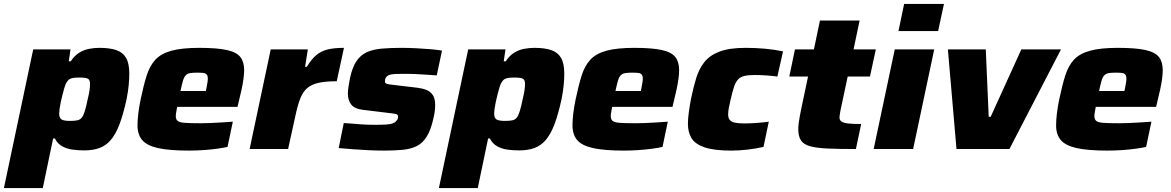

<svg xmlns="http://www.w3.org/2000/svg" viewBox="-52 -763 5994 983"><path d="M-32 200 118 -510H309L300 -449H310Q330 -479 354 -493.5Q378 -508 404.5 -513Q431 -518 457 -518Q510 -518 543.5 -506.5Q577 -495 593.5 -466.5Q610 -438 610 -386Q610 -361 607 -328Q604 -295 596 -255Q579 -177 559.5 -126Q540 -75 515 -46Q490 -17 456.5 -5Q423 7 380 7Q348 7 319 3Q290 -1 266.5 -14Q243 -27 229 -54H220L167 200ZM306 -144Q330 -144 344 -147Q358 -150 366.5 -160.5Q375 -171 382 -193.5Q389 -216 397 -255Q404 -283 406.5 -301.5Q409 -320 409 -333Q409 -348 403.5 -355Q398 -362 385.5 -364Q373 -366 352 -366Q332 -366 319.5 -363.5Q307 -361 299 -354Q291 -347 285 -334Q281 -325 276.5 -309.5Q272 -294 267.5 -276Q263 -258 259 -239.5Q255 -221 253 -206Q251 -191 251 -182Q251 -159 263 -151.5Q275 -144 306 -144Z M915 8Q814 8 756.5 -5Q699 -18 675.5 -46.5Q652 -75 652 -121Q652 -148 656 -181.5Q660 -215 668 -254Q683 -326 699 -376.5Q715 -427 744 -458Q773 -489 826.5 -503.5Q880 -518 968 -518Q1059 -518 1109 -507Q1159 -496 1178.5 -471Q1198 -446 1198 -404Q1198 -385 1194.5 -359Q1191 -333 1185 -305.5Q1179 -278 1173 -254L1164 -216H855Q853 -203 850.5 -190Q848 -177 848 -169Q848 -152 857.5 -144Q867 -136 894.5 -134Q922 -132 975 -132Q995 -132 1022 -133Q1049 -134 1080 -136Q1111 -138 1140 -140L1113 -11Q1092 -6 1059 -1.5Q1026 3 988.5 5.5Q951 8 915 8ZM872 -297H1002L1005 -312Q1008 -329 1010 -340Q1012 -351 1012 -360Q1012 -374 1006.5 -381Q1001 -388 989 -389.5Q977 -391 958 -391Q934 -391 920.5 -388.5Q907 -386 898.5 -377Q890 -368 884.5 -349Q879 -330 872 -297Z M1226 0 1334 -510H1524L1510 -421H1519Q1543 -461 1568 -481.5Q1593 -502 1626.5 -510Q1660 -518 1709 -518L1672 -347Q1616 -347 1579.5 -339Q1543 -331 1521 -312Q1499 -293 1485.5 -259Q1472 -225 1461 -173L1423 0Z M1914 8Q1877 8 1835 6Q1793 4 1753 1Q1713 -2 1682 -5L1708 -133Q1730 -132 1752 -130Q1774 -128 1794.5 -126.5Q1815 -125 1833 -124.5Q1851 -124 1866 -124Q1904 -124 1926 -125.5Q1948 -127 1959.5 -131.5Q1971 -136 1977 -144Q1982 -148 1984 -154Q1986 -160 1986 -166Q1986 -176 1975.5 -179Q1965 -182 1935 -185L1804 -201Q1763 -206 1746 -228Q1729 -250 1729 -284Q1729 -300 1732.5 -321Q1736 -342 1740 -364Q1752 -419 1773 -450Q1794 -481 1825.5 -495.5Q1857 -510 1901.5 -514Q1946 -518 2003 -518Q2040 -518 2079.5 -516Q2119 -514 2153.5 -511Q2188 -508 2211 -504L2184 -377Q2154 -379 2125 -381Q2096 -383 2072.5 -384Q2049 -385 2035 -385Q2002 -385 1980.5 -384.5Q1959 -384 1946.5 -381Q1934 -378 1927 -370Q1923 -366 1921 -360Q1919 -354 1919 -346Q1919 -337 1927.5 -334Q1936 -331 1965 -328L2083 -314Q2109 -311 2130 -303Q2151 -295 2163.5 -277Q2176 -259 2176 -225Q2176 -212 2174 -194.5Q2172 -177 2167 -157Q2154 -98 2133 -64Q2112 -30 2081.5 -15Q2051 0 2009.5 4Q1968 8 1914 8Z M2195 200 2345 -510H2536L2527 -449H2537Q2557 -479 2581 -493.5Q2605 -508 2631.5 -513Q2658 -518 2684 -518Q2737 -518 2770.5 -506.5Q2804 -495 2820.5 -466.5Q2837 -438 2837 -386Q2837 -361 2834 -328Q2831 -295 2823 -255Q2806 -177 2786.5 -126Q2767 -75 2742 -46Q2717 -17 2683.5 -5Q2650 7 2607 7Q2575 7 2546 3Q2517 -1 2493.5 -14Q2470 -27 2456 -54H2447L2394 200ZM2533 -144Q2557 -144 2571 -147Q2585 -150 2593.5 -160.5Q2602 -171 2609 -193.5Q2616 -216 2624 -255Q2631 -283 2633.5 -301.5Q2636 -320 2636 -333Q2636 -348 2630.5 -355Q2625 -362 2612.5 -364Q2600 -366 2579 -366Q2559 -366 2546.5 -363.5Q2534 -361 2526 -354Q2518 -347 2512 -334Q2508 -325 2503.5 -309.5Q2499 -294 2494.5 -276Q2490 -258 2486 -239.5Q2482 -221 2480 -206Q2478 -191 2478 -182Q2478 -159 2490 -151.5Q2502 -144 2533 -144Z M3142 8Q3041 8 2983.5 -5Q2926 -18 2902.5 -46.5Q2879 -75 2879 -121Q2879 -148 2883 -181.5Q2887 -215 2895 -254Q2910 -326 2926 -376.5Q2942 -427 2971 -458Q3000 -489 3053.5 -503.5Q3107 -518 3195 -518Q3286 -518 3336 -507Q3386 -496 3405.5 -471Q3425 -446 3425 -404Q3425 -385 3421.5 -359Q3418 -333 3412 -305.5Q3406 -278 3400 -254L3391 -216H3082Q3080 -203 3077.5 -190Q3075 -177 3075 -169Q3075 -152 3084.5 -144Q3094 -136 3121.5 -134Q3149 -132 3202 -132Q3222 -132 3249 -133Q3276 -134 3307 -136Q3338 -138 3367 -140L3340 -11Q3319 -6 3286 -1.5Q3253 3 3215.5 5.5Q3178 8 3142 8ZM3099 -297H3229L3232 -312Q3235 -329 3237 -340Q3239 -351 3239 -360Q3239 -374 3233.5 -381Q3228 -388 3216 -389.5Q3204 -391 3185 -391Q3161 -391 3147.5 -388.5Q3134 -386 3125.5 -377Q3117 -368 3111.5 -349Q3106 -330 3099 -297Z M3692 8Q3604 8 3555.5 -8.5Q3507 -25 3488.5 -55.5Q3470 -86 3470 -129Q3470 -154 3474.5 -187.5Q3479 -221 3486 -258Q3498 -316 3512.5 -363.5Q3527 -411 3554.5 -445.5Q3582 -480 3632 -499Q3682 -518 3766 -518Q3818 -518 3866 -513.5Q3914 -509 3957 -500L3928 -371Q3909 -374 3876 -376.5Q3843 -379 3812 -379Q3779 -379 3758.5 -374Q3738 -369 3726 -355.5Q3714 -342 3706 -318Q3698 -294 3689 -255Q3683 -230 3679.5 -211Q3676 -192 3676 -178Q3676 -159 3684 -149Q3692 -139 3710.5 -135Q3729 -131 3759 -131Q3785 -131 3820.5 -133.5Q3856 -136 3884 -140L3857 -11Q3818 -2 3775 3Q3732 8 3692 8Z M4330 0Q4244 0 4187 -2.5Q4130 -5 4096.5 -14Q4063 -23 4049 -44Q4035 -65 4035 -101Q4035 -115 4037 -132Q4039 -149 4043 -169Q4047 -189 4051 -210L4085 -371H3989L4018 -510H4115L4146 -658H4349L4318 -510H4432L4402 -371H4288L4252 -202Q4250 -194 4249 -186Q4248 -178 4247 -172Q4246 -166 4246 -162Q4246 -149 4255.5 -141.5Q4265 -134 4289 -131Q4313 -128 4357 -128Z M4548 -604 4577 -743H4781L4751 -604ZM4421 0 4529 -510H4731L4623 0Z M4845 0 4801 -510H4995L5010 -165H5020L5177 -510H5380L5116 0Z M5618 8Q5517 8 5459.5 -5Q5402 -18 5378.5 -46.5Q5355 -75 5355 -121Q5355 -148 5359 -181.5Q5363 -215 5371 -254Q5386 -326 5402 -376.5Q5418 -427 5447 -458Q5476 -489 5529.5 -503.5Q5583 -518 5671 -518Q5762 -518 5812 -507Q5862 -496 5881.5 -471Q5901 -446 5901 -404Q5901 -385 5897.5 -359Q5894 -333 5888 -305.5Q5882 -278 5876 -254L5867 -216H5558Q5556 -203 5553.5 -190Q5551 -177 5551 -169Q5551 -152 5560.5 -144Q5570 -136 5597.5 -134Q5625 -132 5678 -132Q5698 -132 5725 -133Q5752 -134 5783 -136Q5814 -138 5843 -140L5816 -11Q5795 -6 5762 -1.5Q5729 3 5691.5 5.5Q5654 8 5618 8ZM5575 -297H5705L5708 -312Q5711 -329 5713 -340Q5715 -351 5715 -360Q5715 -374 5709.5 -381Q5704 -388 5692 -389.5Q5680 -391 5661 -391Q5637 -391 5623.5 -388.5Q5610 -386 5601.5 -377Q5593 -368 5587.5 -349Q5582 -330 5575 -297Z"/></svg>

Font: Saira SemiExpanded ExtraBold
Style: Italic
Weight: 800
Width: 6
Italic angle: -12°
Designer: Hector Gatti with collaboration of the Omnibus-Type team
Foundry: Omnibus-Type
Version: Version 1.101